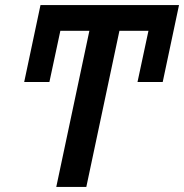

<svg xmlns="http://www.w3.org/2000/svg" viewBox="-20 -734 723 754"><path d="M75 -412 139 -714H683L619 -412H520L563 -613H449L319 0H201L331 -613H217L174 -412Z"/></svg>

Font: Noto Sans UI Medium
Style: Italic
Weight: 500
Italic angle: -12°
Designer: Monotype Design Team
Foundry: Monotype Imaging Inc.
Version: Version 1.901